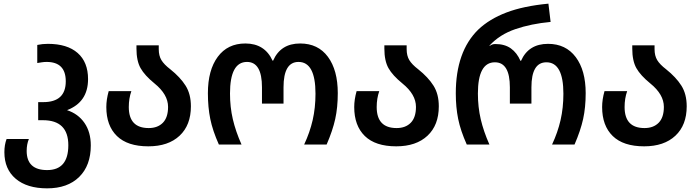

<svg xmlns="http://www.w3.org/2000/svg" viewBox="-20 -791 3822 1051"><path d="M238 240Q350 240 413.5 177.5Q477 115 477 5Q477 -68 442.5 -118Q408 -168 347 -188Q462 -232 462 -358Q462 -451 405 -501Q348 -551 242 -551Q212 -551 184 -545V-446Q196 -448 209 -450Q222 -452 235 -452Q340 -452 340 -346Q340 -232 217 -232H189V-133H215Q354 -133 354 4Q354 140 238 140Q126 140 126 35Q126 -1 138 -30H16Q4 2 4 42Q4 135 66 187.5Q128 240 238 240Z M792 10Q901 10 963 -48Q1025 -106 1025 -209Q1025 -276 996 -322Q967 -368 912 -412Q878 -438 863.5 -462Q849 -486 849 -522V-543H727V-525Q727 -458 749.5 -418Q772 -378 826 -334Q900 -274 900 -206Q900 -148 871.5 -119Q843 -90 794 -90Q685 -90 685 -205Q685 -252 699 -292H575Q562 -246 562 -205Q562 -103 620 -46.5Q678 10 792 10Z M1178 0H1302Q1270 -72 1254.5 -138.5Q1239 -205 1239 -279Q1239 -452 1332 -452Q1414 -452 1414 -313V-224H1532V-313Q1532 -452 1614 -452Q1707 -452 1707 -278Q1707 -201 1691.5 -133.5Q1676 -66 1645 0H1768Q1801 -76 1815 -139.5Q1829 -203 1829 -281Q1829 -407 1775 -480Q1721 -553 1623 -553Q1516 -553 1475 -459H1472Q1429 -553 1323 -553Q1226 -553 1172 -480Q1118 -407 1118 -281Q1118 -204 1131 -140Q1144 -76 1178 0Z M2149 10Q2258 10 2320 -48Q2382 -106 2382 -209Q2382 -276 2353 -322Q2324 -368 2269 -412Q2235 -438 2220.5 -462Q2206 -486 2206 -522V-543H2084V-525Q2084 -458 2106.5 -418Q2129 -378 2183 -334Q2257 -274 2257 -206Q2257 -148 2228.5 -119Q2200 -90 2151 -90Q2042 -90 2042 -205Q2042 -252 2056 -292H1932Q1919 -246 1919 -205Q1919 -103 1977 -46.5Q2035 10 2149 10Z M2535 0H2659Q2627 -72 2611.5 -138.5Q2596 -205 2596 -279Q2596 -450 2689 -450Q2771 -450 2771 -313V-224H2889V-313Q2889 -450 2971 -450Q3064 -450 3064 -278Q3064 -201 3048.5 -133.5Q3033 -66 3002 0H3125Q3158 -76 3172 -139.5Q3186 -203 3186 -281Q3186 -406 3131.5 -478.5Q3077 -551 2980 -551Q2873 -551 2832 -458H2829Q2810 -502 2776.5 -526Q2743 -550 2691 -550Q2673 -550 2660 -539V-542Q2715 -602 2801 -631.5Q2887 -661 2994 -671L2982 -771Q2845 -758 2752 -722.5Q2659 -687 2598 -629Q2475 -509 2475 -280Q2475 -204 2488 -140Q2501 -76 2535 0Z M3506 10Q3615 10 3677 -48Q3739 -106 3739 -209Q3739 -276 3710 -322Q3681 -368 3626 -412Q3592 -438 3577.5 -462Q3563 -486 3563 -522V-543H3441V-525Q3441 -458 3463.5 -418Q3486 -378 3540 -334Q3614 -274 3614 -206Q3614 -148 3585.5 -119Q3557 -90 3508 -90Q3399 -90 3399 -205Q3399 -252 3413 -292H3289Q3276 -246 3276 -205Q3276 -103 3334 -46.5Q3392 10 3506 10Z"/></svg>

Font: Noto Sans Georgian SemiCondensed Semi
Style: Regular
Weight: 600
Width: 4
Designer: Monotype Design Team
Foundry: Monotype Imaging Inc.
Version: Version 1.901